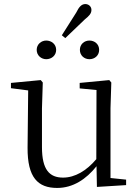

<svg xmlns="http://www.w3.org/2000/svg" viewBox="-20 -913 688 947"><path d="M208 -621C234 -621 257 -639 257 -667C257 -695 234 -713 208 -713C184 -713 161 -695 161 -667C161 -639 184 -621 208 -621ZM285 -739 302 -725 398 -817C419 -834 431 -846 431 -864C431 -882 416 -893 401 -893C383 -893 370 -880 356 -851ZM421 -621C447 -621 469 -639 469 -667C469 -695 447 -713 421 -713C396 -713 374 -695 374 -667C374 -639 396 -621 421 -621ZM458 9 602 0V-27L525 -35V-379L529 -506L519 -518L373 -504V-477L456 -469L455 -128C407 -71 350 -37 291 -37C224 -37 187 -76 187 -187V-379L191 -506L181 -518L34 -504V-478L119 -467L116 -185C115 -37 167 14 262 14C340 14 405 -29 456 -93Z"/></svg>

Font: Noto Serif JP Light
Style: Regular
Weight: 300
Designer: Ryoko NISHIZUKA 西塚涼子 (kana & ideographs); Frank Grießhammer (Latin, Greek & Cyrillic); Wenlong ZHANG 张文龙 (bopomofo); San
Foundry: Adobe
Version: Version 2.001;hotconv 1.1.0;makeotfexe 2.6.0